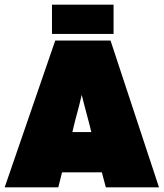

<svg xmlns="http://www.w3.org/2000/svg" viewBox="-30 -800 699 820"><path d="M219 0H-10L206 -627H442L649 0H422L405 -64H235ZM291 -285Q287 -269 285.5 -263Q284 -257 283 -252L279 -236H360L356 -252Q355 -257 353 -264.5Q351 -272 346 -291Q336 -329 330 -351.5Q324 -374 319 -395Q314 -373 308 -349Q302 -325 291 -285ZM455 -780V-655H192V-780Z"/></svg>

Font: Blinker Black
Style: Regular
Weight: 900
Designer: Juergen Huber
Foundry: supertype
Version: Version 1.017;hotconv 1.0.117;makeotfexe 2.5.65602